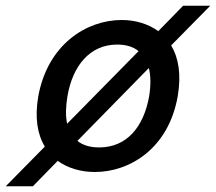

<svg xmlns="http://www.w3.org/2000/svg" viewBox="-91 -586 756 672"><path d="M-71 66H24L111 -23C147 3 193 16 241 16C364 16 499 -67 531 -249C544 -325 534 -384 508 -427L645 -566H550L463 -477C427 -503 382 -516 335 -516C211 -516 76 -430 43 -249C30 -174 40 -115 66 -73ZM144 -153C138 -180 139 -212 145 -249C163 -355 223 -430 319 -430C351 -430 376 -422 394 -407ZM180 -93 430 -348C437 -320 437 -286 431 -249C412 -142 353 -70 256 -70C224 -70 198 -78 180 -93Z"/></svg>

Font: Uncut Sans Medium
Style: Italic
Weight: 500
Italic angle: -10°
Designer: Kasper Nordkvist
Foundry: Uncut Type
Version: Version 1.111;FEAKit 1.0